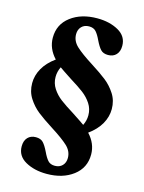

<svg xmlns="http://www.w3.org/2000/svg" viewBox="-125 -824 740 987"><g transform="rotate(15 245.0 -330.0)"><path d="M268 -750Q334 -750 381 -723.5Q428 -697 428 -646Q428 -616 412 -599Q396 -582 369 -582Q343 -582 329.5 -596.5Q316 -611 301 -642Q288 -670 275 -684.5Q262 -699 238 -699Q213 -699 198 -683.5Q183 -668 183 -643Q183 -607 212 -580Q241 -553 301 -515Q353 -482 384 -457.5Q415 -433 437.5 -398Q460 -363 460 -318Q460 -277 438.5 -239Q417 -201 374 -170Q418 -123 418 -65Q418 6 362.5 48Q307 90 222 90Q156 90 109 63.5Q62 37 62 -14Q62 -44 78 -61Q94 -78 121 -78Q147 -78 160.5 -63.5Q174 -49 189 -18Q202 10 215 24.5Q228 39 252 39Q277 39 292 23.5Q307 8 307 -17Q307 -53 278 -80Q249 -107 189 -145Q137 -178 106 -202.5Q75 -227 52.5 -262Q30 -297 30 -342Q30 -383 51.5 -421Q73 -459 116 -490Q72 -537 72 -595Q72 -666 127.5 -708Q183 -750 268 -750ZM272 -247Q327 -211 339 -202Q352 -228 352 -256Q352 -290 334 -317.5Q316 -345 289 -365.5Q262 -386 218 -413Q163 -449 151 -458Q138 -432 138 -404Q138 -370 156 -342.5Q174 -315 201 -294.5Q228 -274 272 -247Z"/></g></svg>

Font: Minipax
Style: Bold
Weight: 600
Designer: Raphaël Ronot, Igor Stepanchenko (Cyrillic)
Foundry: steppetype
Version: Version 1.002